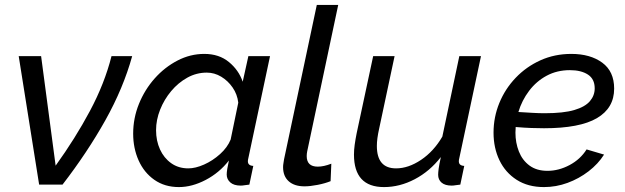

<svg xmlns="http://www.w3.org/2000/svg" viewBox="-20 -750 2541 780"><path d="M56 -522H147L206 -77Q286 -188 345.5 -299.5Q405 -411 433 -522H517Q481 -392 408 -261.5Q335 -131 234 0H139Z M707 10Q649 10 607 -19.5Q565 -49 543 -98.5Q521 -148 521 -207Q521 -270 544.5 -328Q568 -386 608.5 -431.5Q649 -477 701 -504Q753 -531 810 -531Q870 -531 910 -498Q950 -465 966 -418L989 -522H1077L989 -108Q988 -104 987.5 -101Q987 -98 987 -95Q987 -77 1009 -76L993 0Q982 1 973.5 2.5Q965 4 958 4Q930 4 915.5 -9Q901 -22 901 -41Q901 -58 910 -98Q871 -48 815.5 -19Q760 10 707 10ZM745 -66Q774 -66 809 -81.5Q844 -97 874 -124Q904 -151 917 -183L948 -333Q944 -367 925 -394.5Q906 -422 878.5 -438.5Q851 -455 820 -455Q778 -455 741 -434.5Q704 -414 675.5 -380Q647 -346 630.5 -304.5Q614 -263 614 -221Q614 -178 630 -143Q646 -108 675.5 -87Q705 -66 745 -66Z M1217 7Q1176 7 1153 -13.5Q1130 -34 1130 -71Q1130 -79 1131.5 -87Q1133 -95 1134 -103L1267 -730H1354L1228 -135Q1227 -130 1226.5 -125.5Q1226 -121 1226 -116Q1226 -73 1271 -73Q1295 -73 1326 -85L1323 -14Q1301 -5 1270.5 1Q1240 7 1217 7Z M1540 10Q1418 10 1418 -122Q1418 -141 1421 -162.5Q1424 -184 1429 -209L1496 -522H1583L1520 -226Q1511 -186 1511 -157Q1511 -66 1589 -66Q1639 -66 1690.5 -100.5Q1742 -135 1777 -195L1846 -522H1934L1846 -108Q1845 -104 1844.5 -101Q1844 -98 1844 -95Q1844 -77 1866 -76L1850 0Q1839 1 1830.5 2.5Q1822 4 1815 4Q1788 4 1774 -8Q1760 -20 1760 -40Q1760 -49 1762 -64.5Q1764 -80 1771 -112Q1726 -54 1665 -22Q1604 10 1540 10Z M2190 10Q2125 10 2079 -19.5Q2033 -49 2009 -99Q1985 -149 1985 -211Q1985 -274 2008.5 -331.5Q2032 -389 2075 -434Q2118 -479 2175.5 -505Q2233 -531 2301 -531Q2378 -531 2426.5 -495.5Q2475 -460 2475 -390Q2475 -311 2405 -270Q2335 -229 2190 -229Q2167 -229 2138.5 -230Q2110 -231 2075 -234Q2074 -222 2074 -211Q2074 -170 2088 -134.5Q2102 -99 2131 -77.5Q2160 -56 2204 -56Q2250 -56 2294 -79.5Q2338 -103 2363 -143L2434 -122Q2410 -84 2371 -54Q2332 -24 2285.5 -7Q2239 10 2190 10ZM2295 -465Q2243 -465 2201 -442.5Q2159 -420 2129.5 -381Q2100 -342 2086 -295Q2119 -293 2144.5 -291.5Q2170 -290 2193 -290Q2269 -290 2313 -303Q2357 -316 2376.5 -339Q2396 -362 2396 -391Q2396 -429 2368.5 -447Q2341 -465 2295 -465Z"/></svg>

Font: Raleway Medium
Style: Italic
Weight: 500
Italic angle: -12°
Designer: Matt McInerney, Pablo Impallari, Rodrigo Fuenzalida
Foundry: Matt McInerney, Pablo Impallari, Rodrigo Fuenzalida
Version: Version 4.026